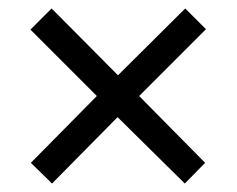

<svg xmlns="http://www.w3.org/2000/svg" viewBox="-20 -580 560 454"><path d="M418 -560 467 -511 309 -353 465 -195 417 -146 258 -303 103 -146 53 -195 209 -353 52 -510 102 -560 259 -402Z"/></svg>

Font: Noto Sans Khmer SemiCondensed
Style: Regular
Weight: 400
Width: 4
Designer: Danh Hong and the Monotype Design Team
Foundry: Monotype Imaging Inc.
Version: Version 2.004